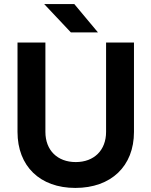

<svg xmlns="http://www.w3.org/2000/svg" viewBox="-20 -909 744 943"><path d="M350 14C526 14 638 -93 638 -261V-700H501V-261C501 -171 442 -113 352 -113C262 -113 203 -171 203 -261V-700H66V-261C66 -93 176 14 350 14ZM328 -750H461L345 -889H197Z"/></svg>

Font: HB Figtree Prototype
Style: Bold
Weight: 700
Designer: Alfredo Marco Pradil
Foundry: Hanken Design Co.®
Version: Version 1.002;Glyphs 3.2 (3228)